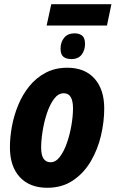

<svg xmlns="http://www.w3.org/2000/svg" viewBox="-20 -880 548 910"><path d="M201 -759 223 -860H508L487 -759ZM318 -600Q294 -600 280.5 -611Q267 -622 267 -649Q267 -681 284.5 -701.5Q302 -722 333 -722Q356 -722 369.5 -711Q383 -700 383 -672Q383 -642 367 -621Q351 -600 318 -600ZM204 10Q121 10 74 -40.5Q27 -91 27 -182Q27 -229 36.5 -281Q46 -333 66.5 -382.5Q87 -432 119 -471.5Q151 -511 196 -535Q241 -559 299 -559Q382 -559 428 -507.5Q474 -456 474 -366Q474 -303 458.5 -237Q443 -171 410 -115Q377 -59 325.5 -24.5Q274 10 204 10ZM220 -111Q244 -111 263.5 -136.5Q283 -162 297 -202Q311 -242 318.5 -286Q326 -330 326 -367Q326 -401 315.5 -419.5Q305 -438 282 -438Q256 -438 236 -411Q216 -384 202.5 -343.5Q189 -303 182 -259Q175 -215 175 -180Q175 -111 220 -111Z"/></svg>

Font: Noto Sans Condensed ExtraBold
Style: Italic
Weight: 800
Width: 3
Italic angle: -12°
Designer: Monotype Design Team
Foundry: Monotype Imaging Inc.
Version: Version 2.013; ttfautohint (v1.8.4.7-5d5b)